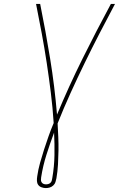

<svg xmlns="http://www.w3.org/2000/svg" viewBox="-20 -755 640 980"><path d="M214 205Q203 205 192 201Q181 197 175 188.5Q169 180 168.5 168.5Q168 157 170 145Q175 110 184.5 76Q194 42 205 8Q216 -26 228 -60Q240 -94 254 -127Q249 -205 239.5 -281.5Q230 -358 218.5 -434Q207 -510 193 -585Q179 -660 164 -735H185Q213 -596 236 -455Q259 -314 271 -170Q331 -314 401 -455Q471 -596 546 -735H567Q527 -660 488 -584.5Q449 -509 412 -433Q375 -357 340 -280Q305 -203 274 -125Q276 -90 277.5 -55.5Q279 -21 278.5 14Q278 49 276 84.5Q274 120 268 155Q266 165 263 174.5Q260 184 252 191.5Q244 199 234 202Q224 205 214 205ZM215 186Q221 186 227.5 184Q234 182 238.5 177Q243 172 244.5 165.5Q246 159 247 153Q257 95 258 37Q259 -21 256 -78Q235 -22 217 35Q199 92 190 150Q189 157 189 163.5Q189 170 192.5 175.5Q196 181 202 183.5Q208 186 215 186Z"/></svg>

Font: Iosevka Curly Slab ThEx
Style: Italic
Weight: 100
Width: 7
Italic angle: -9°
Monospace: yes
Designer: Belleve Invis
Foundry: Belleve Invis
Version: Version 11.1.0; ttfautohint (v1.8.3)